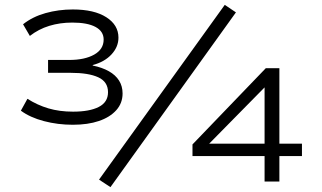

<svg xmlns="http://www.w3.org/2000/svg" viewBox="-20 -748 1326 791"><path d="M280 -234Q218 -234 161 -249Q104 -264 66 -292L93 -341Q134 -315 179.5 -301.5Q225 -288 281 -288Q349 -288 387 -307.5Q425 -327 425 -368Q425 -411 385 -429.5Q345 -448 271 -448H178V-501H265Q329 -501 368 -523Q407 -545 407 -585Q407 -619 373.5 -637Q340 -655 278 -655Q227 -655 183 -641.5Q139 -628 103 -600L75 -648Q114 -679 167.5 -694Q221 -709 280 -709Q368 -709 418 -677Q468 -645 468 -593Q468 -555 439.5 -524Q411 -493 362 -480V-478Q401 -470 428.5 -454.5Q456 -439 470.5 -416Q485 -393 485 -363Q485 -323 459 -294Q433 -265 387.5 -249.5Q342 -234 280 -234ZM435 23 388 -8 906 -728 952 -697ZM1070 0V-105H773V-153L1075 -467H1131V-156H1224V-105H1131V0ZM1070 -156V-394H1076L819 -133L817 -156Z"/></svg>

Font: Nunito Sans 7pt Expanded Light
Style: Regular
Weight: 300
Width: 7
Designer: Vernon Adams
Foundry: Vernon Adams
Version: Version 3.101;gftools[0.9.27]